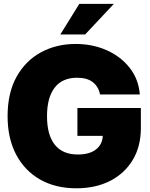

<svg xmlns="http://www.w3.org/2000/svg" viewBox="-20 -968 780 999"><path d="M377 11.7Q268.6 11.7 188.2 -34.2Q107.9 -80.1 63.7 -164.3Q19.5 -248.5 19.5 -363.3Q19.5 -484.9 66.4 -568.8Q113.3 -652.8 193.6 -696Q273.9 -739.3 373 -739.3Q461.9 -739.3 535.4 -706.5Q608.9 -673.8 655 -614.7Q701.2 -555.7 707.5 -476.6H500.5Q492.7 -517.1 463.1 -540.3Q433.6 -563.5 381.3 -563.5Q304.2 -563.5 264.4 -512Q224.6 -460.4 224.6 -363.3Q224.6 -266.1 265.1 -215.1Q305.7 -164.1 384.3 -164.1Q446.3 -164.1 479.7 -190.7Q513.2 -217.3 514.6 -261.2H382.8V-406.2H712.9V-301.3Q712.9 -206.5 670.9 -136.2Q628.9 -65.9 553.5 -27.1Q478 11.7 377 11.7ZM293.9 -788.6 392.6 -947.8H572.3L422.9 -788.6Z"/></svg>

Font: Inter Display Black
Style: Regular
Weight: 900
Designer: Rasmus Andersson
Foundry: rsms
Version: Version 4.000;git-a52131595